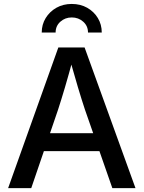

<svg xmlns="http://www.w3.org/2000/svg" viewBox="-20 -973 743 993"><path d="M22 0 281.7 -727.5H417.5L680.7 0H561L419.4 -405.8Q402.8 -455.6 383.1 -521.5Q363.3 -587.4 336.9 -681.2H360.8Q335.4 -586.9 315.7 -520.3Q295.9 -453.6 280.3 -405.8L141.6 0ZM163.6 -191.4V-284.2H539.6V-191.4ZM351.1 -952.6Q396 -952.6 430.9 -932.9Q465.8 -913.1 486.1 -879.6Q506.3 -846.2 506.3 -804.7H435.1Q435.1 -838.9 410.4 -860.8Q385.7 -882.8 351.1 -882.8Q316.9 -882.8 292.2 -860.8Q267.6 -838.9 267.6 -804.7H195.8Q195.8 -846.2 216.3 -879.6Q236.8 -913.1 271.7 -932.9Q306.6 -952.6 351.1 -952.6Z"/></svg>

Font: Inter 17pt Medium
Style: Regular
Weight: 500
Version: Version 4.001;git-66647c0bb